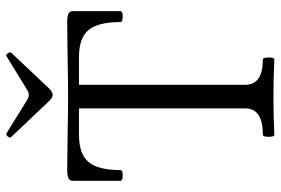

<svg xmlns="http://www.w3.org/2000/svg" viewBox="-163 -740 906 620"><g transform="rotate(-90 290.0 -430.0)"><path d="M293 -712.9Q285.2 -712.9 273.9 -724.1L158.2 -846.2Q153.3 -850.6 158.9 -857.7Q164.6 -864.7 169.9 -861.8L277.8 -794.9Q286.1 -790 293 -790Q300.8 -790 309.1 -794.9L418 -861.8Q422.9 -865.2 428 -857.7Q433.1 -850.1 429.2 -846.2L314 -724.1Q302.7 -712.9 293 -712.9ZM165 2.9Q158.2 2.9 158.2 -15.6Q158.2 -34.2 165 -34.2Q250 -34.2 250 -90.8V-627.9H164.1Q103 -627.9 76.9 -597.2Q50.8 -566.4 50.8 -494.1Q50.8 -486.8 33.4 -486.8Q16.1 -486.8 16.1 -494.1V-647.9Q16.1 -657.7 24.9 -661.9Q33.7 -666 53.2 -666Q92.3 -666 170.4 -664.6Q248.5 -663.1 288.1 -663.1Q328.1 -663.1 408 -664.6Q487.8 -666 527.8 -666Q547.4 -666 555.7 -661.9Q564 -657.7 564 -647.9V-494.1Q564 -486.8 546.4 -486.8Q528.8 -486.8 528.8 -494.1Q528.8 -566.4 502.9 -597.2Q477.1 -627.9 417 -627.9H326.2V-90.8Q326.2 -34.2 408.2 -34.2Q414.1 -34.2 414.3 -15.6Q414.6 2.9 408.2 2.9Q348.1 0 286.1 0Q225.1 0 165 2.9Z"/></g></svg>

Font: Junicode SmCond
Style: Regular
Weight: 400
Width: 4
Designer: Peter S. Baker
Version: Version 2.206